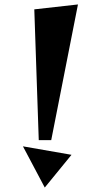

<svg xmlns="http://www.w3.org/2000/svg" viewBox="-20 -821 440 862"><path d="M154 -192 134 -779 330 -801 210 -192ZM83 -164 301 -126 181 21Z"/></svg>

Font: Reggae One
Style: Regular
Weight: 400
Designer: Fontworks Inc.
Foundry: Fontworks Inc.
Version: Version 1.100